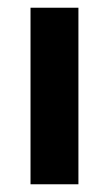

<svg xmlns="http://www.w3.org/2000/svg" viewBox="-20 -477 282 497"><path d="M59 -457H183V0H59Z"/></svg>

Font: Tilda Sans Bold
Style: Regular
Weight: 700
Designer: ParaType Ltd
Foundry: ParaType Ltd
Version: Version 1.009